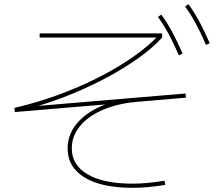

<svg xmlns="http://www.w3.org/2000/svg" viewBox="-20 -875 1040 920"><path d="M615 25Q467 25 385.5 -24.5Q304 -74 304 -164Q304 -240 361.5 -298Q419 -356 516 -385L514 -377L51 -338L49 -358Q153 -382 255 -419Q357 -456 449 -502.5Q541 -549 616.5 -601.5Q692 -654 743 -709L747 -695H170V-715H757V-695Q711 -645 644.5 -597.5Q578 -550 497.5 -506.5Q417 -463 327.5 -426Q238 -389 144 -362V-366L869 -427L871 -407L636 -387Q543 -379 472.5 -348.5Q402 -318 363 -270.5Q324 -223 324 -164Q324 -84 400 -39.5Q476 5 615 5Q651 5 687 1.5Q723 -2 768 -9L772 11Q727 18 690 21.5Q653 25 615 25ZM837 -610Q812 -668 788.5 -711.5Q765 -755 737 -794L753 -805Q784 -762 808 -716.5Q832 -671 855 -618ZM967 -660Q942 -718 918.5 -761.5Q895 -805 867 -844L883 -855Q914 -812 938 -766.5Q962 -721 985 -668Z"/></svg>

Font: M PLUS 1 Thin
Style: Regular
Weight: 100
Designer: Coji Morishita
Foundry: UNDERFOREST DESIGN
Version: Version 1.001